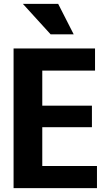

<svg xmlns="http://www.w3.org/2000/svg" viewBox="-20 -970 559 990"><path d="M50 0V-720H198V0ZM122 0V-114H480V0ZM122 -314V-425H454V-314ZM122 -606V-720H470V-606ZM241 -793 98 -950H280L360 -793Z"/></svg>

Font: Instrument Sans SemiCondensed
Style: Bold
Weight: 700
Width: 4
Designer: Rodrigo Fuenzalida
Foundry: fragTYPE
Version: Version 1.000;gftools[0.9.28]